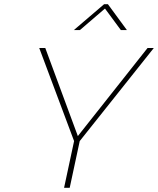

<svg xmlns="http://www.w3.org/2000/svg" viewBox="-20 -900 757 920"><path d="M168 -670 335 -224 287 0H314L362 -224L717 -670H687L353 -248L197 -670ZM334 -756H363L483 -859L559 -756H588L497 -880H479Z"/></svg>

Font: LT Wave Mono Thin
Style: Italic
Weight: 100
Designer: Daniel Lyons
Version: Version 2.5 (Glyphs App)